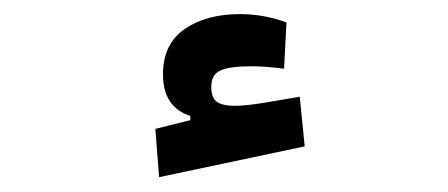

<svg xmlns="http://www.w3.org/2000/svg" viewBox="-20 -800 626 268"><path d="M202.1 -552.7 196.8 -620.1 245.6 -632.3V-638.2Q207.5 -650.4 207.5 -696.3Q207.5 -738.3 237.5 -759.3Q267.6 -780.3 314.9 -780.3Q333.5 -780.3 350.6 -776.9Q367.7 -773.4 379.9 -768.6L376.5 -704.1Q350.1 -707.5 330.6 -707.5Q300.8 -707.5 287.8 -701.7Q274.9 -695.8 274.9 -678.7Q274.9 -663.1 283 -657.7Q291 -652.3 307.6 -652.3Q322.8 -652.3 349.6 -656.7Q376.5 -661.1 398.4 -665L405.3 -595.7Z"/></svg>

Font: CaskaydiaCove NF SemiBold
Style: Regular
Weight: 600
Designer: Aaron Bell
Foundry: Saja Typeworks
Version: Version 2111.001; VTT 6.35;Nerd Fonts 3.2.1